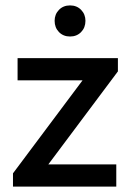

<svg xmlns="http://www.w3.org/2000/svg" viewBox="-20 -690 487 710"><path d="M28 -49 310 -426H416L134 -49ZM28 0V-49L108 -82H410V0ZM45 -393V-475H416V-426L333 -393ZM239 -555Q214 -555 198 -571.5Q182 -588 182 -613Q182 -637 198 -653.5Q214 -670 239 -670Q264 -670 280 -653.5Q296 -637 296 -613Q296 -588 280 -571.5Q264 -555 239 -555Z"/></svg>

Font: Outfit Thin
Style: Regular
Weight: 400
Version: Version 1.100;gftools[0.9.27]